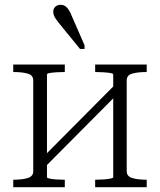

<svg xmlns="http://www.w3.org/2000/svg" viewBox="-20 -777 664 797"><path d="M118 -66V-443Q118 -465 95 -471.5Q72 -478 37 -478H35V-509H249V-478H246Q232 -478 215 -477Q198 -476 186.5 -474Q175 -472 175 -468V-41Q175 -38 186.5 -35.5Q198 -33 215 -32Q232 -31 246 -31H249V0H35V-31H37Q72 -31 95 -38Q118 -45 118 -66ZM450 -41V-468Q450 -472 437.5 -474Q425 -476 408 -477Q391 -478 377 -478H375V-509H589V-478H587Q552 -478 529 -471.5Q506 -465 506 -443V-66Q506 -45 529 -38Q552 -31 587 -31H589V0H375V-31H377Q391 -31 408 -32Q425 -33 437.5 -35.5Q450 -38 450 -41ZM159 -76 135 -101 465 -433 489 -408ZM279 -708 331 -589V-574H312L228 -677Q221 -686 214.5 -694.5Q208 -703 204.5 -711.5Q201 -720 201 -728Q201 -741 209.5 -749Q218 -757 232 -757Q243 -757 251 -751.5Q259 -746 266 -735Q273 -724 279 -708Z"/></svg>

Font: Roboto Serif 36pt ExtraLight
Style: Regular
Weight: 250
Designer: Greg Gazdowicz
Foundry: Commercial Type
Version: Version 1.008